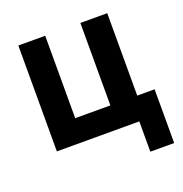

<svg xmlns="http://www.w3.org/2000/svg" viewBox="-123 -633 853 893"><g transform="rotate(-20 304.0 -187.0)"><path d="M63 -524H196V-116H370V-524H503V-116H589V150H471V0H63Z"/></g></svg>

Font: PTCRaleway
Style: Bold
Weight: 700
Designer: Matt McInerney, Pablo Impallari, Rodrigo Fuenzalida
Foundry: Matt McInerney, Pablo Impallari, Rodrigo Fuenzalida
Version: Version 3.000g; ttfautohint (v1.5) -l 8 -r 28 -G 28 -x 14 -D